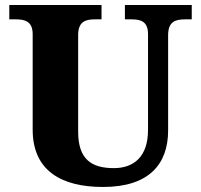

<svg xmlns="http://www.w3.org/2000/svg" viewBox="-20 -734 799 764"><path d="M390 10C573 10 649 -81 649 -215V-594C649 -649 679 -657 717 -657H743V-714H477V-657H503C540 -657 569 -649 569 -598V-217C569 -110 512 -65 433 -65C344 -65 291 -100 291 -210V-594C291 -649 321 -657 358 -657H384V-714H17V-657H43C79 -657 110 -649 110 -598V-218C110 -55 224 10 390 10Z"/></svg>

Font: Noto Serif Gurmukhi ExtraBold
Style: Regular
Weight: 800
Designer: Vaibhav Singh and the Monotype Design Team
Foundry: Monotype Imaging Inc.
Version: Version 2.004